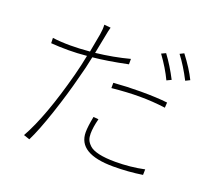

<svg xmlns="http://www.w3.org/2000/svg" viewBox="-131 -935 1263 1139"><g transform="rotate(20 500.0 -365.0)"><path d="M831.1 -587.9 802.7 -574.2Q771.5 -640.6 718.8 -712.9L746.1 -725.6Q792 -664.1 831.1 -587.9ZM511.7 -419.9V-453.1Q595.7 -460 682.6 -460Q786.1 -460 851.6 -452.1L849.6 -418.9Q769.5 -429.7 686.5 -429.7Q609.4 -429.7 511.7 -419.9ZM561.5 -622.1V-587.9Q434.6 -561.5 342.8 -552.7Q328.1 -478.5 310.5 -417Q281.2 -300.8 237.3 -169.4Q193.4 -38.1 158.2 32.2L120.1 19.5Q204.1 -129.9 281.2 -420.9Q298.8 -488.3 310.5 -549.8Q248 -543.9 195.3 -543.9Q134.8 -543.9 85 -547.9L84 -581.1Q132.8 -574.2 197.3 -574.2Q251 -574.2 318.4 -580.1Q336.9 -676.8 339.8 -696.3Q345.7 -730.5 343.8 -758.8L384.8 -754.9Q378.9 -735.4 371.1 -692.4Q367.2 -673.8 359.4 -633.3Q351.6 -592.8 349.6 -583Q461.9 -595.7 561.5 -622.1ZM470.7 -222.7 502.9 -219.7Q488.3 -164.1 488.3 -124Q488.3 -101.6 494.6 -85.4Q501 -69.3 519.5 -52.2Q538.1 -35.2 579.1 -25.9Q620.1 -16.6 682.6 -16.6Q777.3 -16.6 865.2 -35.2L864.3 0Q775.4 13.7 681.6 13.7Q458 13.7 458 -122.1Q458 -158.2 470.7 -222.7ZM822.3 -749 847.7 -761.7Q905.3 -686.5 935.5 -624L908.2 -610.4Q867.2 -690.4 822.3 -749Z"/></g></svg>

Font: Gen Shin Gothic ExtraLight
Style: Regular
Weight: 100
Designer: [Source Han Sans]
Ryoko NISHIZUKA  (kana & ideographs); Paul D. Hunt (Latin, Greek & Cyrillic); Wenlong ZHANG  (bopomofo
Version: Version 1.002.20150607